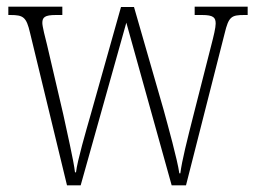

<svg xmlns="http://www.w3.org/2000/svg" viewBox="-20 -556 765 576"><path d="M70 -458 181 0H222L359 -488L495 0H538L654 -456C666 -506 674 -511 713 -511H723V-536H564V-511H586C621 -511 627 -503 627 -485C627 -473 621 -448 614 -421L561 -213C541 -134 526 -75 521 -36H518C512 -78 484 -178 471 -226L382 -535H343L252 -212C238 -163 212 -74 208 -39H205C201 -75 180 -164 170 -212L121 -422C116 -441 107 -477 107 -487C107 -504 114 -511 148 -511H167V-536H5V-511H11C50 -511 59 -505 70 -458Z"/></svg>

Font: Noto Serif Hebrew Condensed ExtraLight
Style: Regular
Weight: 200
Width: 3
Designer: Monotype Design Team
Foundry: Monotype Imaging Inc.
Version: Version 2.004